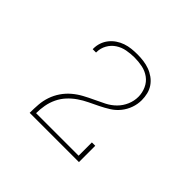

<svg xmlns="http://www.w3.org/2000/svg" viewBox="-124 -1007 849 849"><g transform="rotate(45 300.0 -583.0)"><path d="M146 -323V-324Q146 -350 148 -376Q150 -402 158.5 -427Q167 -452 182 -474Q197 -496 217 -513Q237 -530 260 -542.5Q283 -555 307 -566Q331 -577 354.5 -589Q378 -601 396.5 -619.5Q415 -638 425.5 -662.5Q436 -687 436 -713Q436 -738 425.5 -761.5Q415 -785 395 -799.5Q375 -814 350.5 -819Q326 -824 301 -824Q277 -824 253 -819.5Q229 -815 209 -802Q189 -789 177 -767.5Q165 -746 165 -722Q165 -721 165 -720.5Q165 -720 165 -719H144Q144 -720 144 -721Q144 -722 144 -723Q144 -742 150 -759.5Q156 -777 167.5 -791.5Q179 -806 194.5 -816.5Q210 -827 227.5 -833Q245 -839 263.5 -841Q282 -843 301 -843Q320 -843 339 -840.5Q358 -838 376 -831.5Q394 -825 410 -813.5Q426 -802 437 -786Q448 -770 452.5 -751Q457 -732 457 -713Q457 -688 448.5 -664Q440 -640 424 -620Q408 -600 386.5 -586.5Q365 -573 342.5 -562Q320 -551 297 -540Q274 -529 253 -514.5Q232 -500 215 -481.5Q198 -463 187 -440Q176 -417 171.5 -392Q167 -367 167 -342H433V-425H454V-323Z"/></g></svg>

Font: Iosevka Curly Slab ThEx
Style: Regular
Weight: 100
Width: 7
Monospace: yes
Designer: Belleve Invis
Foundry: Belleve Invis
Version: Version 11.1.0; ttfautohint (v1.8.3)